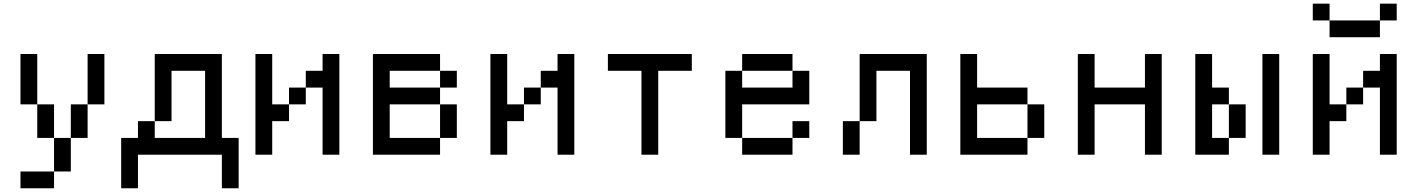

<svg xmlns="http://www.w3.org/2000/svg" viewBox="-20 -838 7676 1040"><path d="M90.9 -545.5V-272.7H181.8V-545.5ZM454.5 -545.5V-272.7H545.5V-545.5ZM272.7 -90.9V90.9H363.6V-90.9ZM272.7 90.9H90.9V181.8H272.7ZM363.6 -272.7V-90.9H454.5V-272.7ZM181.8 -272.7V-90.9H272.7V-272.7Z M636.4 -90.9V181.8H727.3V0H1181.8V181.8H1272.7V-90.9H1181.8V-545.5H818.2V-181.8H909.1V-454.5H1090.9V-90.9H818.2V-181.8H727.3V-90.9Z M1363.6 -545.5V0H1454.5V-181.8H1545.5V-272.7H1454.5V-545.5ZM1727.3 -363.6V0H1818.2V-545.5H1727.3V-454.5H1636.4V-363.6ZM1545.5 -363.6V-272.7H1636.4V-363.6Z M2000 -545.5V0H2363.6V-90.9H2090.9V-272.7H2363.6V-363.6H2090.9V-454.5H2363.6V-545.5ZM2363.6 -272.7V-90.9H2454.5V-272.7ZM2363.6 -454.5V-363.6H2454.5V-454.5Z M2636.4 -545.5V0H2727.3V-181.8H2818.2V-272.7H2727.3V-545.5ZM3000 -363.6V0H3090.9V-545.5H3000V-454.5H2909.1V-363.6ZM2818.2 -363.6V-272.7H2909.1V-363.6Z M3272.7 -545.5V-454.5H3454.5V0H3545.5V-454.5H3727.3V-545.5Z M4000 -545.5V-454.5H4272.7V-545.5ZM3909.1 -454.5V-90.9H4000V-272.7H4363.6V-454.5H4272.7V-363.6H4000V-454.5ZM4000 -90.9V0H4272.7V-90.9ZM4272.7 -181.8V-90.9H4363.6V-181.8Z M4545.5 -181.8V0H4636.4V-181.8ZM4636.4 -545.5V-181.8H4727.3V-454.5H4909.1V0H5000V-545.5Z M5181.8 -545.5V0H5545.5V-90.9H5272.7V-272.7H5545.5V-363.6H5272.7V-545.5ZM5545.5 -272.7V-90.9H5636.4V-272.7Z M5818.2 -545.5V0H5909.1V-272.7H6181.8V0H6272.7V-545.5H6181.8V-363.6H5909.1V-545.5Z M6454.5 -545.5V0H6636.4V-90.9H6545.5V-272.7H6636.4V-363.6H6545.5V-545.5ZM6636.4 -272.7V-90.9H6727.3V-272.7ZM6818.2 -545.5V0H6909.1V-545.5Z M7090.9 -545.5V0H7181.8V-181.8H7272.7V-272.7H7181.8V-545.5ZM7454.5 -363.6V0H7545.5V-545.5H7454.5V-454.5H7363.6V-363.6ZM7272.7 -363.6V-272.7H7363.6V-363.6ZM7090.9 -818.2V-727.3H7181.8V-818.2ZM7181.8 -727.3V-636.4H7454.5V-727.3ZM7454.5 -818.2V-727.3H7545.5V-818.2Z"/></svg>

Font: Departure Mono
Style: Regular
Weight: 400
Monospace: yes
Designer: Helena Zhang
Version: Version 1.500;Glyphs 3.3.1 (3343)